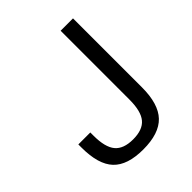

<svg xmlns="http://www.w3.org/2000/svg" viewBox="-198 -825 965 965"><g transform="rotate(-45 284.5 -342.0)"><path d="M50 -210V-233H135V-210Q135 -128 165 -92Q195 -56 263 -56Q331 -56 361 -92Q391 -128 391 -210V-700H479V-210Q479 -92 427.5 -38Q376 16 263 16Q151 16 100.5 -37.5Q50 -91 50 -210Z"/></g></svg>

Font: Fivo Sans
Style: Regular
Weight: 400
Designer: Alexander Slobzheninov
Foundry: Alexander Slobzheninov
Version: 1.0